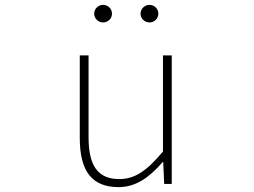

<svg xmlns="http://www.w3.org/2000/svg" viewBox="-20 -754 1040 787"><path d="M466 13C539 13 594 -29 647 -90H649L653 0H684V-527H648V-133C583 -55 534 -20 469 -20C380 -20 343 -76 343 -192V-527H307V-188C307 -51 358 13 466 13ZM402 -662C423 -662 439 -678 439 -698C439 -718 423 -734 402 -734C383 -734 366 -718 366 -698C366 -678 383 -662 402 -662ZM593 -662C613 -662 629 -678 629 -698C629 -718 613 -734 593 -734C573 -734 556 -718 556 -698C556 -678 573 -662 593 -662Z"/></svg>

Font: Harano Aji Gothic CN ExtraLight
Style: Regular
Weight: 250
Foundry: Masamichi Hosoda
Version: HaranoAjiGothicCN-ExtraLight version 20230610;ttx 4.39.4